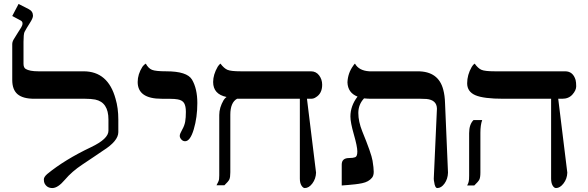

<svg xmlns="http://www.w3.org/2000/svg" viewBox="-20 -939 2978 972"><path d="M579 -270Q579 -225 501 -176Q481 -163 457.5 -146.5Q434 -130 397 -106Q344 -71 308.5 -29Q273 13 245 13Q217 13 205 -12Q202 -19 202 -31Q202 -43 219 -58Q308 -131 441 -194Q529 -236 529 -277V-334Q529 -421 462 -435Q440 -439 412 -439H154Q96 -439 69 -462Q42 -485 42 -534V-715Q42 -727 49 -739Q56 -751 68.5 -770.5Q81 -790 87.5 -800.5Q94 -811 94 -820.5Q94 -830 85 -835L42 -858L74 -919L125 -893Q147 -882 147 -859Q147 -847 130.5 -821.5Q114 -796 104 -777Q99 -765 99 -728V-616Q99 -597 110 -590Q130 -578 174 -578H403Q527 -578 565 -439Q579 -392 579 -334Z M798 -439Q677 -439 677 -524Q677 -563 701 -601Q709 -612 718 -617Q731 -593 749.5 -585.5Q768 -578 822 -578Q927 -578 952 -536Q979 -490 979 -417.5Q979 -345 961 -284.5Q943 -224 917 -224Q906 -224 898 -233Q890 -242 890 -251.5Q890 -261 902 -282Q914 -303 917.5 -323Q921 -343 921 -372.5Q921 -402 912 -417Q903 -432 879 -436Q875 -437 862.5 -438Q850 -439 798 -439Z M1498 -439H1180Q1146 -420 1146 -358V-67Q1146 -41 1141 -30.5Q1136 -20 1116 -1H1076Q1088 -22 1089 -32Q1090 -42 1090 -51V-357Q1090 -394 1112 -432Q1119 -443 1127 -448Q1059 -462 1059 -524Q1059 -561 1082 -601Q1089 -612 1096 -617Q1114 -593 1131.5 -585.5Q1149 -578 1199 -578H1554Q1580 -578 1595.5 -557.5Q1611 -537 1611 -510Q1611 -465 1578 -446Q1568 -439 1554 -439H1534L1580 -65Q1579 -34 1561.5 -10.5Q1544 13 1523 13Q1514 13 1506 0Q1498 -13 1498 -35Z M2176 -35 2192 -389Q2191 -433 2139 -438Q2124 -439 2109 -439H1860Q1842 -439 1823 -441Q1794 -410 1794 -367Q1794 -324 1814 -274Q1860 -162 1866 -125.5Q1872 -89 1872 -69.5Q1872 -50 1863.5 -39.5Q1855 -29 1842.5 -22Q1830 -15 1813 -11.5Q1796 -8 1778 -6Q1760 -4 1742 -2.5Q1724 -1 1710 0V-106Q1710 -139 1748 -139Q1767 -139 1778 -143Q1789 -147 1789 -172Q1789 -197 1771.5 -258Q1754 -319 1754 -349Q1754 -403 1790 -450Q1741 -469 1739 -522Q1741 -569 1768 -606Q1772 -613 1777 -617Q1797 -581 1850 -578Q1864 -578 1879 -578H2095Q2200 -578 2224 -485Q2232 -455 2233 -417L2248 -65Q2247 -33 2230.5 -10Q2214 13 2194 13Q2182 13 2178 -18Q2176 -26 2176 -35Z M2355 -265Q2355 -309 2377 -331H2421Q2412 -306 2412 -267V-66Q2412 -40 2406.5 -29.5Q2401 -19 2381 0H2345Q2352 -13 2353 -21Q2355 -28 2355 -50ZM2770 -439H2529Q2428 -439 2386.5 -457Q2345 -475 2345 -517.5Q2345 -560 2368 -600Q2375 -612 2383 -617Q2400 -593 2417.5 -585.5Q2435 -578 2485 -578H2841Q2881 -578 2894 -534Q2897 -522 2897 -502Q2897 -482 2878 -460.5Q2859 -439 2826 -439H2806L2852 -65Q2851 -34 2833 -10.5Q2815 13 2795 13Q2785 13 2777.5 0Q2770 -13 2770 -35Z"/></svg>

Font: Cardo
Style: Regular
Weight: 400
Designer: David J. Perry
Foundry: David J. Perry
Version: Version 1.0451